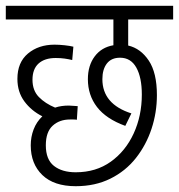

<svg xmlns="http://www.w3.org/2000/svg" viewBox="-20 -642 617 662"><path d="M241 -48Q311 -48 362 -84.5Q413 -121 441 -182Q469 -243 469 -316Q469 -375 450 -409Q431 -443 394 -443Q364 -443 348.5 -423Q333 -403 333 -369Q333 -283 433 -251L412 -208Q346 -232 314.5 -273Q283 -314 283 -369Q283 -416 306.5 -447.5Q330 -479 371 -486V-575H0V-622H577V-575H422V-485Q465 -475 493 -433Q521 -391 521 -314Q521 -254 502.5 -198Q484 -142 448.5 -97Q413 -52 360.5 -26Q308 0 241 0Q166 0 126 -38.5Q86 -77 86 -141Q86 -170 96 -196Q106 -222 126 -241Q88 -260 64 -292.5Q40 -325 40 -370Q40 -427 76.5 -457.5Q113 -488 168 -488Q184 -488 202.5 -486Q221 -484 233 -481L229 -435Q217 -438 203 -440Q189 -442 172 -442Q134 -442 113 -423Q92 -404 92 -367Q92 -330 114 -307.5Q136 -285 170 -271Q191 -278 217 -278Q225 -278 234 -277Q243 -276 248 -276L245 -229Q240 -230 233 -230Q226 -230 221 -230Q185 -230 161.5 -208.5Q138 -187 138 -141Q138 -92 166 -70Q194 -48 241 -48Z"/></svg>

Font: Noto Sans Devanagari UI Condensed Light
Style: Regular
Weight: 300
Width: 3
Designer: Jelle Bosma - Monotype Design Team
Foundry: Monotype Imaging Inc.
Version: Version 2.004; ttfautohint (v1.8.4.7-5d5b)